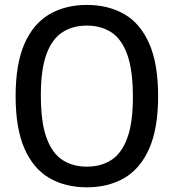

<svg xmlns="http://www.w3.org/2000/svg" viewBox="-20 -770 723 799"><path d="M341.5 9.5Q252 9.5 185.2 -29.2Q118.5 -68 81.8 -151.8Q45 -235.5 45 -370Q45 -504.5 82 -588.2Q119 -672 185.8 -710.8Q252.5 -749.5 341.5 -749.5Q431 -749.5 497.8 -710.8Q564.5 -672 601.2 -588.2Q638 -504.5 638 -370Q638 -235.5 601 -151.8Q564 -68 497.2 -29.2Q430.5 9.5 341.5 9.5ZM341.5 -76.5Q400 -76.5 443 -104Q486 -131.5 509.5 -195Q533 -258.5 533 -367Q533 -478.5 509.5 -543.2Q486 -608 443 -635.8Q400 -663.5 341.5 -663.5Q283 -663.5 240 -636Q197 -608.5 173.5 -545Q150 -481.5 150 -373Q150 -261.5 173.5 -196.8Q197 -132 240 -104.2Q283 -76.5 341.5 -76.5Z"/></svg>

Font: Encode Sans SemiCondensed SemiCondensed Medium
Style: Regular
Weight: 500
Width: 4
Designer: Multiple Designers
Foundry: Impallari Type
Version: Version 3.000; ttfautohint (v1.8.3) -l 8 -r 50 -G 200 -x 14 